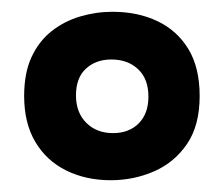

<svg xmlns="http://www.w3.org/2000/svg" viewBox="-20 -691 380 326"><path d="M168 -385Q126 -385 92.5 -401.5Q59 -418 40 -450Q21 -482 21 -528Q21 -567 33.5 -594Q46 -621 67.5 -638Q89 -655 116 -663Q143 -671 171 -671Q214 -671 247.5 -655Q281 -639 300 -607.5Q319 -576 319 -528Q319 -478 297.5 -446.5Q276 -415 241.5 -400Q207 -385 168 -385ZM172 -465Q199 -465 215.5 -481.5Q232 -498 232 -527Q232 -557 214.5 -573.5Q197 -590 169 -590Q143 -590 126 -574.5Q109 -559 109 -529Q109 -500 126.5 -482.5Q144 -465 172 -465Z"/></svg>

Font: Bricolage Grotesque 60pt SemiBold
Style: Regular
Weight: 600
Version: Version 1.001;gftools[0.9.33.dev8+g029e19f]